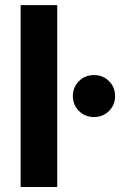

<svg xmlns="http://www.w3.org/2000/svg" viewBox="-20 -748 489 768"><path d="M209 -727.5V0H62.5V-727.5ZM356 -279.8Q320.3 -279.8 295.9 -304Q271.5 -328.1 271.5 -363.8Q271.5 -399.4 295.9 -423.6Q320.3 -447.8 356 -447.8Q391.6 -447.8 416 -423.6Q440.4 -399.4 440.4 -363.8Q440.4 -328.1 416 -304Q391.6 -279.8 356 -279.8Z"/></svg>

Font: Inter
Style: Bold
Weight: 700
Designer: Rasmus Andersson
Foundry: rsms
Version: Version 4.001;git-9221beed3